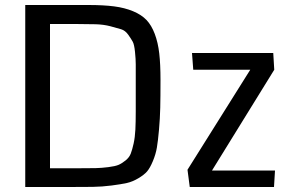

<svg xmlns="http://www.w3.org/2000/svg" viewBox="-20 -748 1193 768"><path d="M81 0ZM622 -428Q622 -361 621 -317.5Q620 -274 616 -229Q612 -184 607.5 -157.5Q603 -131 591.5 -103.5Q580 -76 568.5 -62.5Q557 -49 533.5 -35Q510 -21 487.5 -16Q465 -11 426.5 -6Q388 -1 351 -0.5Q314 0 258 0H81V-728H333Q394 -728 436.5 -722.5Q479 -717 512.5 -703Q546 -689 566 -668Q586 -647 599 -612.5Q612 -578 617 -534.5Q622 -491 622 -428ZM523 -426Q523 -471 523 -491Q523 -511 520 -540.5Q517 -570 511 -581Q505 -592 493 -609Q481 -626 464.5 -631Q448 -636 421.5 -643Q395 -650 362.5 -651Q330 -652 283 -652H180V-75H297Q339 -75 362.5 -75.5Q386 -76 413.5 -79.5Q441 -83 454 -88.5Q467 -94 482 -106Q497 -118 503 -133.5Q509 -149 514.5 -174Q520 -199 521.5 -229.5Q523 -260 523 -303ZM1076 0H739L730 -69L981 -469H753L748 -536H1073L1077 -469L828 -66H1080Z"/></svg>

Font: Myanmar Chatu
Style: Regular
Weight: 400
Designer: Danh Hong
Foundry: Google Inc.
Version: Version 2.00 November 20, 2015